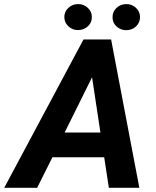

<svg xmlns="http://www.w3.org/2000/svg" viewBox="-71 -900 748 920"><path d="M428.2 -146.5H180.2L106.9 0H-50.8L329.1 -710.9H461.4L596.7 0H450.7ZM238.8 -265.1H410.2L370.1 -529.8ZM237.3 -816.4Q236.3 -841.8 254.9 -860.6Q273.4 -879.4 301.3 -880.4Q329.1 -881.3 349.1 -863Q369.1 -844.7 369.1 -819.3Q370.1 -793.5 351.3 -775.1Q332.5 -756.8 304.7 -755.9Q278.8 -754.9 258.5 -772.2Q238.3 -789.6 237.3 -816.4ZM468.3 -816.4Q467.3 -841.8 485.8 -860.6Q504.4 -879.4 532.2 -880.4Q559.6 -881.3 579.3 -863.5Q599.1 -845.7 600.1 -819.3Q600.1 -792.5 581.8 -774.4Q563.5 -756.3 536.1 -755.4Q509.3 -754.4 488.8 -772Q468.3 -789.6 468.3 -816.4Z"/></svg>

Font: TypoPRO Roboto
Style: Bold Italic
Weight: 700
Italic angle: -12°
Designer: Google
Version: Version 2.136; 2016